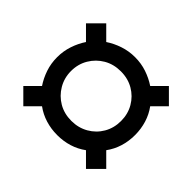

<svg xmlns="http://www.w3.org/2000/svg" viewBox="-126 -786 871 871"><g transform="rotate(-45 310.0 -350.0)"><path d="M109 -84 44 -149 104 -209Q82 -239 71 -274.5Q60 -310 60 -350Q60 -389 71 -425Q82 -461 104 -491L44 -551L109 -616L169 -556Q199 -576 234.5 -588Q270 -600 310 -600Q349 -600 385 -588Q421 -576 451 -556L511 -616L576 -551L516 -491Q536 -461 548 -425Q560 -389 560 -350Q560 -310 548 -274.5Q536 -239 516 -209L576 -149L511 -84L451 -144Q421 -122 385 -111Q349 -100 310 -100Q270 -100 234.5 -111Q199 -122 169 -144ZM310 -190Q355 -190 391 -211Q427 -232 448 -268Q469 -304 469 -350Q469 -396 448 -432Q427 -468 391 -489.5Q355 -511 310 -511Q266 -511 229.5 -489.5Q193 -468 172 -432Q151 -396 151 -350Q151 -305 172 -268.5Q193 -232 229 -211Q265 -190 310 -190Z"/></g></svg>

Font: Space Grotesk Light Medium
Style: Regular
Weight: 500
Version: Version 2.000